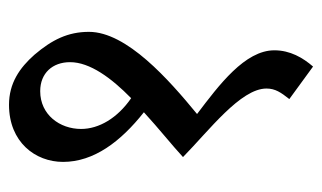

<svg xmlns="http://www.w3.org/2000/svg" viewBox="-168 -502 732 437"><g transform="rotate(-90 198.5 -283.0)"><path d="M266 63C286 40 303 11 303 -25C303 -92 224 -151 158 -201C236 -265 345 -361 345 -447C345 -495 327 -531 293 -571C263 -605 228 -629 179 -629C94 -629 49 -569 49 -506C49 -436 95 -375 162 -322C125 -288 87 -258 60 -233C120 -174 216 -102 216 -43C216 -23 207 -10 192 9ZM124 -465C124 -513 156 -558 210 -558C251 -558 276 -530 276 -490C276 -445 240 -396 194 -351C149 -382 124 -424 124 -465Z"/></g></svg>

Font: Noto Serif Devanagari SemiCondensed
Style: Regular
Weight: 400
Width: 4
Designer: Universal Thirst, Indian Type Foundry and the Monotype Design Team
Foundry: Monotype Imaging Inc.
Version: Version 2.004